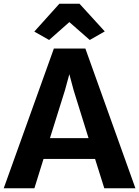

<svg xmlns="http://www.w3.org/2000/svg" viewBox="-22 -1010 746 1030"><path d="M162.5 0H-2L267 -749.5H436L704.5 0H537.5L488 -157.5H211.5ZM350 -612 326.5 -526 246 -269H453L373 -526ZM241.5 -795.5 162 -840.5 296.5 -990H404.5L540 -841.5L459.5 -795.5L350 -891.5Z"/></svg>

Font: Koeln Type Sans
Style: Bold
Weight: 700
Designer: Eben Sorkin
Foundry: Eben Sorkin
Version: Version 2.001